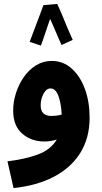

<svg xmlns="http://www.w3.org/2000/svg" viewBox="-20 -727 520 977"><path d="M49 230 18 94Q108 83 173 59Q238 35 269 -17Q239 -7 206 -7Q139 -7 93 -47Q47 -87 47 -164Q47 -209 61.5 -254Q76 -299 102 -336Q128 -373 164 -395Q200 -417 243 -417Q302 -417 345.5 -377.5Q389 -338 412.5 -273Q436 -208 436 -128Q436 -24 388 52Q340 128 253 173Q166 218 49 230ZM187 -191Q187 -137 241 -137Q254 -137 267 -138.5Q280 -140 294 -144Q291 -202 277 -239.5Q263 -277 237 -277Q216 -277 201.5 -250Q187 -223 187 -191ZM271 -707Q281 -687 295.5 -652Q310 -617 325 -581Q340 -545 350 -524L293 -498Q287 -510 277.5 -533Q268 -556 256.5 -582.5Q245 -609 235 -631Q226 -605 216.5 -577Q207 -549 199.5 -526.5Q192 -504 188 -495L131 -514Q135 -525 144.5 -550Q154 -575 165 -604.5Q176 -634 186 -660Q196 -686 201 -701Z"/></svg>

Font: Noto Sans Arabic UI Cn XBd
Style: Regular
Weight: 800
Width: 3
Designer: Monotype Design Team, Nadine Chahine and Nizar Qandah
Foundry: Monotype Imaging Inc.
Version: Version 2.010; ttfautohint (v1.8.4.7-5d5b)